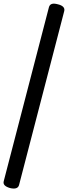

<svg xmlns="http://www.w3.org/2000/svg" viewBox="-28 -974 379 1071"><path d="M28 75Q7 69 -2 59.5Q-11 50 -7 36L245 -934Q249 -948 261 -952Q273 -956 295 -950Q316 -945 325 -935Q334 -925 330 -911L78 59Q74 72 61.5 76Q49 80 28 75Z"/></svg>

Font: Playwrite AT
Style: Regular
Weight: 400
Designer: Veronika Burian, José Scaglione
Foundry: TypeTogether
Version: Version 1.002